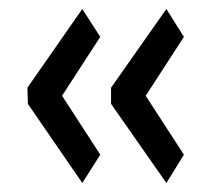

<svg xmlns="http://www.w3.org/2000/svg" viewBox="-20 -509 477 427"><path d="M163 -102 203 -165 118 -296 203 -427 163 -489 41 -314 42 -278ZM350 -102 389 -165 304 -296 389 -427 350 -489 227 -314V-278Z"/></svg>

Font: Involve Medium
Style: Regular
Weight: 500
Designer: Stefan Peev
Foundry: Context Ltd.
Version: Version 1.001